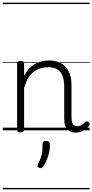

<svg xmlns="http://www.w3.org/2000/svg" viewBox="-20 -968 686 1426"><path d="M542 17Q522 17 506 10.5Q490 4 479 -8Q468 -20 462.5 -38.5Q457 -57 457 -82V-326Q457 -371 445 -403Q433 -435 406.5 -452Q380 -469 337 -469Q309 -469 282 -461Q255 -453 231.5 -435.5Q208 -418 189.5 -388Q171 -358 159 -314V-4Q159 6 152.5 10.5Q146 15 132 15Q119 15 113 10.5Q107 6 107 -4V-496Q107 -506 113 -510.5Q119 -515 132 -515Q146 -515 152.5 -510.5Q159 -506 159 -496V-405Q176 -437 197 -459Q218 -481 242.5 -494Q267 -507 292.5 -513Q318 -519 344 -519Q392 -519 429.5 -500Q467 -481 489 -440.5Q511 -400 511 -334V-94Q511 -74 515 -60Q519 -46 528.5 -38.5Q538 -31 553 -31Q563 -31 573 -34Q583 -37 593 -44.5Q603 -52 613 -62Q619 -68 625.5 -67.5Q632 -67 639 -60Q645 -54 646 -47.5Q647 -41 642 -34Q631 -19 614.5 -7Q598 5 580 11Q562 17 542 17ZM271 278Q260 274 258.5 267.5Q257 261 264 248Q276 223 283 203Q290 183 293 160Q296 137 296 102Q296 91 302 84.5Q308 78 321 78Q336 78 343.5 86Q351 94 351 106Q351 133 345.5 161Q340 189 329 215.5Q318 242 303 266Q296 276 289 279.5Q282 283 271 278ZM0 428H646V438H0ZM0 -20H646V0H0ZM0 -505H646V-500H0ZM0 -948H646V-938H0Z"/></svg>

Font: Playwrite US Modern Guides
Style: Regular
Weight: 400
Designer: Veronika Burian, José Scaglione
Foundry: TypeTogether
Version: Version 1.003